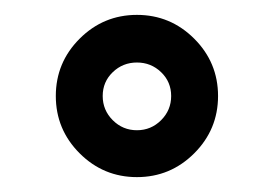

<svg xmlns="http://www.w3.org/2000/svg" viewBox="-20 -899 365 258"><path d="M87 -847Q119 -879 164 -879Q209 -879 241 -847Q273 -815 273 -770Q273 -725 241 -693Q209 -661 164 -661Q119 -661 87 -693Q55 -725 55 -770Q55 -815 87 -847ZM118 -770Q118 -751 131.5 -737.5Q145 -724 164 -724Q183 -724 196.5 -737.5Q210 -751 210 -770Q210 -789 196.5 -802Q183 -815 164 -815Q145 -815 131.5 -802Q118 -789 118 -770Z"/></svg>

Font: Lopes Sans
Style: Bold
Weight: 700
Designer: Gabriel Lam, Diego Maldonado
Foundry: TypeRant, Foresti Design
Version: Version 4.000